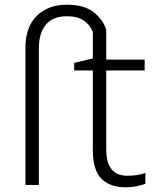

<svg xmlns="http://www.w3.org/2000/svg" viewBox="-20 -785 662 815"><path d="M513 10Q446 10 410 -27Q374 -64 374 -148V-486H295V-518L374 -537V-650Q362 -679 336 -697.5Q310 -716 264 -716Q204 -716 174.5 -680Q145 -644 145 -580V0H88V-581Q88 -671 136.5 -718Q185 -765 264 -765Q336 -765 376 -734.5Q416 -704 431 -659V-532H594V-486H431V-151Q431 -39 520 -39Q542 -39 562 -42Q582 -45 597 -51V-5Q582 1 560 5.5Q538 10 513 10Z"/></svg>

Font: Noto Sans Light
Style: Regular
Weight: 300
Designer: Monotype Design Team
Foundry: Monotype Imaging Inc.
Version: Version 2.007